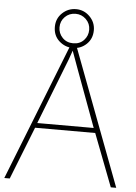

<svg xmlns="http://www.w3.org/2000/svg" viewBox="-60 -941 696 986"><g transform="rotate(5 288.5 -448.0)"><path d="M549 0 445 -271H135L28 0H0L282 -716H307L577 0ZM325 -594Q319 -611 311 -632.5Q303 -654 293 -682Q286 -660 277 -636.5Q268 -613 260 -593L144 -296H435ZM292 -696Q252 -696 221.5 -723.5Q191 -751 191 -796Q191 -839 221 -867.5Q251 -896 292 -896Q333 -896 362.5 -866.5Q392 -837 392 -796Q392 -752 362.5 -724Q333 -696 292 -696ZM292 -720Q326 -720 347 -742.5Q368 -765 368 -796Q368 -828 345.5 -850Q323 -872 292 -872Q259 -872 237 -850Q215 -828 215 -796Q215 -765 236.5 -742.5Q258 -720 292 -720Z"/></g></svg>

Font: Noto Sans Thaana Thin
Style: Regular
Weight: 100
Designer: David Williams
Foundry: Google Inc.
Version: Version 3.001; ttfautohint (v1.8.4.7-5d5b)